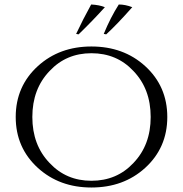

<svg xmlns="http://www.w3.org/2000/svg" viewBox="-20 -821 814 855"><path d="M319 -670Q350 -736 386 -801Q423 -799 447 -789Q393 -729 330 -668ZM442 -670Q472 -743 509 -801Q538 -801 569 -789Q502 -713 453 -668ZM626 -527Q725 -437 725 -300Q725 -163 626 -73Q530 14 387 14Q245 14 149 -73Q50 -163 50 -300Q50 -437 149 -527Q245 -614 387 -614Q530 -614 626 -527ZM574 -95Q651 -175 651 -300Q651 -425 574 -505Q500 -584 387 -584Q275 -584 201 -505Q124 -425 124 -300Q124 -175 201 -95Q275 -16 387 -16Q500 -16 574 -95Z"/></svg>

Font: Cinzel(RUS BY LYAJKA)
Style: Regular
Weight: 400
Designer: Natanael Gama
Version: Version 1.001;PS 001.001;hotconv 1.0.56;makeotf.lib2.0.21325